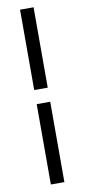

<svg xmlns="http://www.w3.org/2000/svg" viewBox="-98 -724 421 956"><g transform="rotate(-10 112.5 -246.0)"><path d="M78.1 -688.5V-282.2H146.5V-688.5ZM78.1 -210.9V195.3H146.5V-210.9Z"/></g></svg>

Font: Sen-gleads
Style: Regular
Weight: 400
Designer: Kosal Sen, Philatype
Foundry: Philatype
Version: Version 1.004; ttfautohint (v1.8.3)